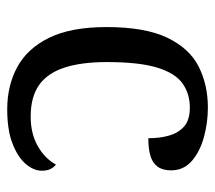

<svg xmlns="http://www.w3.org/2000/svg" viewBox="-52 -534 596 532"><g transform="rotate(90 246.0 -268.0)"><path d="M283 10Q217 10 165.5 -18Q114 -46 84.5 -106.5Q55 -167 55 -265Q55 -372 84.5 -433.5Q114 -495 164.5 -520.5Q215 -546 278 -546Q320 -546 360 -535Q400 -524 426 -501.5Q452 -479 452 -444Q452 -421 442 -407Q432 -393 412.5 -387Q393 -381 363 -381Q363 -413 355.5 -439Q348 -465 330 -480.5Q312 -496 278 -496Q240 -496 211.5 -476Q183 -456 167.5 -406Q152 -356 152 -266Q152 -195 167.5 -148Q183 -101 216 -78Q249 -55 303 -55Q350 -55 384.5 -74.5Q419 -94 436 -125Q444 -119 448.5 -109.5Q453 -100 453 -86Q453 -63 434 -41Q415 -19 377.5 -4.5Q340 10 283 10Z"/></g></svg>

Font: Noto Serif Kannada
Style: Regular
Weight: 400
Designer: Universal Thirst, Indian Type Foundry and the Monotype Design Team
Foundry: Monotype Imaging Inc.
Version: Version 2.003